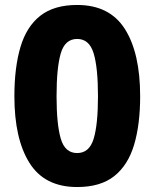

<svg xmlns="http://www.w3.org/2000/svg" viewBox="-20 -744 623 774"><path d="M545 -356Q545 -242 520.5 -160Q496 -78 440.5 -34Q385 10 291 10Q160 10 99 -87Q38 -184 38 -356Q38 -472 62.5 -554.5Q87 -637 142.5 -680.5Q198 -724 291 -724Q422 -724 483.5 -627Q545 -530 545 -356ZM208 -356Q208 -243 225 -185Q242 -127 291 -127Q340 -127 357.5 -184.5Q375 -242 375 -356Q375 -471 357.5 -529Q340 -587 291 -587Q242 -587 225 -529Q208 -471 208 -356Z"/></svg>

Font: Noto Sans Cherokee ExtraBold
Style: Regular
Weight: 800
Designer: Monotype Design Team
Foundry: Monotype Imaging Inc.
Version: Version 2.001; ttfautohint (v1.8.4.7-5d5b)